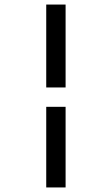

<svg xmlns="http://www.w3.org/2000/svg" viewBox="-20 -672 490 843"><path d="M183 -288V-652H268V-288ZM183 151V-203H268V151Z"/></svg>

Font: Inconsolata SemiCondensed SemiBold
Style: Regular
Weight: 600
Width: 4
Monospace: yes
Designer: Raph Levien, Cyreal, Brenton Simpson
Foundry: Raph Levien, Cyreal, Google
Version: Version 3.001; ttfautohint (v1.8.2.53-6de2)